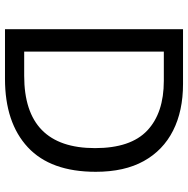

<svg xmlns="http://www.w3.org/2000/svg" viewBox="-12 -742 754 770"><g transform="rotate(90 365.0 -357.0)"><path d="M669 -364Q669 -183 570.5 -91.5Q472 0 296 0H97V-714H317Q425 -714 504 -674Q583 -634 626 -556.5Q669 -479 669 -364ZM574 -361Q574 -504 503.5 -570.5Q433 -637 304 -637H187V-77H284Q574 -77 574 -361Z"/></g></svg>

Font: Noto Sans Hebrew Droid SemiBold
Style: Regular
Weight: 600
Designer: Monotype Design Team
Foundry: Monotype Imaging Inc.
Version: Version 1.100; ttfautohint (v1.8.4.7-5d5b)